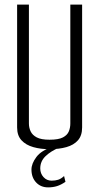

<svg xmlns="http://www.w3.org/2000/svg" viewBox="-20 -640 429 830"><path d="M194 5Q156 5 124 -4Q92 -13 73 -33.5Q54 -54 54 -89V-620H105V-106Q105 -88 112.5 -72Q120 -56 139 -46Q158 -36 194 -36Q233 -36 252 -46Q271 -56 277.5 -72Q284 -88 284 -106V-620H335V-89Q335 -54 317 -33.5Q299 -13 267 -4Q235 5 194 5ZM188 170Q156 170 136 148.5Q116 127 116 93Q116 67 137.5 38.5Q159 10 207 -5L236 -2Q200 13 177 35Q154 57 154 88Q154 110 168 125.5Q182 141 203 141Q219 141 231.5 137Q244 133 257 121L263 146Q244 159 226.5 164.5Q209 170 188 170Z"/></svg>

Font: Smooch Sans Thin
Style: Regular
Weight: 400
Version: Version 1.010